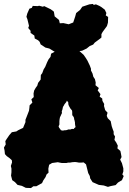

<svg xmlns="http://www.w3.org/2000/svg" viewBox="-26 -929 654 973"><path d="M131 24 105 23 85 13 63 8 50 -6 36 -16 30 -39 32 -56V-75L29 -88L35 -106L34 -117L22 -128L8 -138L-1 -148L-3 -167L-6 -181L3 -197L1 -214L8 -225L21 -244L34 -259L57 -263L66 -269L91 -281L103 -310V-322L109 -337L116 -355L121 -368L123 -383L124 -395L138 -409L133 -426L145 -437L144 -455L147 -470L155 -484L163 -495L167 -509L180 -526L181 -549L188 -558L195 -577L203 -590L213 -614L220 -628L230 -641L233 -657L252 -667L255 -674L274 -682L288 -684H303L324 -690L340 -683H354L369 -675L378 -669L398 -651L409 -635L417 -622L429 -597L435 -581V-572L443 -556L447 -540L455 -528L459 -511L458 -497L475 -483L469 -471L483 -452L479 -439L492 -430L493 -418L502 -402L501 -392L507 -371L519 -358L515 -342L520 -330L535 -315L540 -290L545 -275L550 -262V-249L557 -237L554 -220L563 -207L571 -191L569 -177L584 -164L587 -150L590 -133L583 -120L592 -102L599 -76V-60L594 -45L601 -37L592 -16L572 -4L560 9L535 14L521 18L500 11L475 8L443 -6L431 -25L429 -37L421 -52L415 -76L410 -96L398 -106L386 -105H374L363 -107L354 -108L340 -107L329 -105H319L311 -103H296H287L276 -105L267 -107L253 -105L238 -103L223 -94L219 -74L220 -54L210 -45L205 -32L193 -14L187 -1L158 15H143ZM293 -267 300 -269H306L313 -270L320 -273H331L339 -276L347 -275L351 -280L357 -285L355 -294L354 -302V-308L352 -318L350 -324L349 -332L346 -338L341 -344L340 -349V-356V-362L339 -369L335 -374L330 -380L328 -384L324 -391L321 -398L320 -404V-410L313 -419L310 -412L306 -407L301 -401L298 -395L293 -387L292 -382L290 -373L287 -365L288 -356L285 -350L282 -343L278 -335L276 -325L275 -315V-307V-298L271 -289L273 -283L278 -276L283 -269ZM289 -655 275 -660 257 -663 224 -683 204 -688 180 -704 175 -717 167 -725 150 -734 148 -749 129 -762V-773L117 -787L121 -798L113 -831L108 -844L112 -860L123 -885L135 -889L140 -899L166 -898L172 -900L191 -895L198 -898L231 -882L247 -870L251 -846L273 -828L277 -811L295 -812L322 -806L345 -815L355 -845L360 -863L380 -879L391 -895L427 -907L445 -909L449 -904L460 -907L478 -899L488 -893L505 -880L513 -863L510 -851L522 -843L521 -814L516 -797L494 -767L488 -756V-739L481 -733L454 -713L446 -703L429 -696L413 -683L390 -672L376 -670L354 -664L305 -660Z"/></svg>

Font: Winky Rough ExtraBold
Style: Regular
Weight: 800
Designer: Simon Atzbach
Foundry: typofactur
Version: Version 1.206; ttfautohint (v1.8.4.7-5d5b)